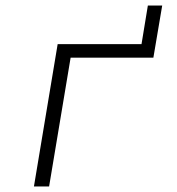

<svg xmlns="http://www.w3.org/2000/svg" viewBox="-20 -676 640 696"><path d="M189 -516H493L516 -656H568L536 -467H236L158 0H103Z"/></svg>

Font: IBM Plex Mono Light
Style: Italic
Weight: 300
Italic angle: -9°
Monospace: yes
Designer: Mike Abbink, Paul van der Laan, Pieter van Rosmalen
Foundry: Bold Monday
Version: Version 2.3